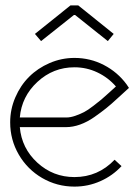

<svg xmlns="http://www.w3.org/2000/svg" viewBox="-20 -690 522 719"><path d="M261.2 -633.8H256.8L133.8 -536.1L110.8 -563L244.1 -669.9H272.9L405.8 -563L383.8 -536.1ZM228 -250Q244.1 -250 262.7 -256.6Q281.2 -263.2 294.9 -270.3Q308.6 -277.3 329.8 -293.7Q351.1 -310.1 359.4 -317.1Q367.7 -324.2 389.9 -344.2Q412.1 -364.3 414.1 -366.2Q384.8 -399.9 344.5 -418.9Q304.2 -438 258.8 -438Q179.2 -438 120.1 -383.3Q61 -328.6 54.2 -250ZM227.1 -213.9H54.2Q61 -134.8 119.9 -80.8Q178.7 -26.9 258.8 -26.9Q347.2 -26.9 409.2 -91.8L435.1 -67.9Q401.4 -31.7 355.7 -11.5Q310.1 8.8 258.8 8.8Q193.4 8.8 137.9 -23.4Q82.5 -55.7 50.3 -111.1Q18.1 -166.5 18.1 -231.9Q18.1 -280.8 37.4 -325.4Q56.6 -370.1 88.9 -402.3Q121.1 -434.6 165.8 -453.9Q210.4 -473.1 258.8 -473.1Q317.9 -473.1 369.1 -446.5Q420.4 -419.9 454.1 -374L462.9 -360.8L451.2 -350.1Q444.3 -344.2 420.4 -322Q396.5 -299.8 377.9 -284.9Q359.4 -270 333.3 -251.7Q307.1 -233.4 280 -223.6Q252.9 -213.9 227.1 -213.9Z"/></svg>

Font: RawengulkSans
Style: Regular
Weight: 500
Designer: gluk (gluksza@wp.pl)
Foundry: gluk (gluksza@wp.pl)
Version: Version 0.94